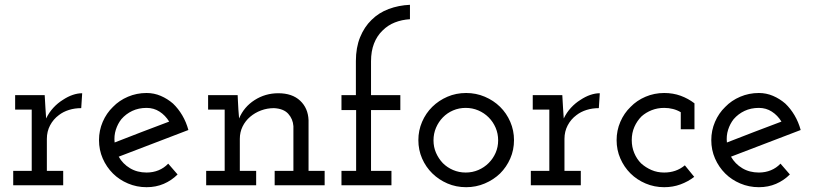

<svg xmlns="http://www.w3.org/2000/svg" viewBox="-20 -771 3391 799"><path d="M243 0H35V-60H112V-315H43V-375H166L169 -323Q171 -302 170.5 -300.5Q170 -299 172 -278Q184 -303 202 -322.5Q220 -342 241 -355Q262 -369 282.5 -376Q303 -383 322 -383L318 -321Q291 -321 267 -313.5Q243 -306 225 -292Q202 -275 188.5 -249.5Q175 -224 175 -193V-60H243Z M719 -45Q694 -20 661.5 -6Q629 8 590 8Q549 8 512.5 -7.5Q476 -23 450 -49Q423 -76 407.5 -111.5Q392 -147 392 -188Q392 -228 407.5 -264Q423 -300 450 -326Q476 -353 512.5 -368.5Q549 -384 590 -384Q621 -384 649 -372Q677 -360 700 -340Q722 -319 738.5 -291Q755 -263 764 -230Q691 -202 619 -174.5Q547 -147 474 -119Q491 -89 521 -71Q551 -53 590 -53Q617 -53 640 -62.5Q663 -72 680 -90ZM590 -322Q557 -322 530.5 -309.5Q504 -297 485 -275Q470 -256 462 -231Q454 -206 457 -178Q514 -200 570.5 -222Q627 -244 684 -265Q668 -291 644 -306.5Q620 -322 590 -322Z M1046 0H838V-60H915V-315H846V-375H969L970 -353Q971 -332 972 -315.5Q973 -299 975 -278Q995 -326 1039.5 -354.5Q1084 -383 1138 -383Q1196 -383 1229 -352Q1262 -321 1264 -271V-60H1331V0H1123V-60H1201V-246Q1199 -276 1179.5 -297.5Q1160 -319 1120 -321Q1092 -321 1066.5 -311.5Q1041 -302 1021 -285Q1001 -268 989.5 -244.5Q978 -221 978 -193V-60H1046Z M1609 0H1401V-60H1462V-313H1401V-375H1461V-517Q1461 -573 1478.5 -616Q1496 -659 1526 -688Q1556 -718 1597.5 -733.5Q1639 -749 1686 -751V-691Q1652 -689 1623 -677.5Q1594 -666 1572 -644Q1549 -622 1536.5 -590Q1524 -558 1524 -516V-375H1646V-313H1524V-60H1609Z M2061 -49Q2034 -23 1997.5 -7.5Q1961 8 1920 8Q1878 8 1842 -7.5Q1806 -23 1779 -49.5Q1752 -76 1736.5 -111.5Q1721 -147 1721 -188Q1721 -228 1736.5 -264Q1752 -300 1779 -326.5Q1806 -353 1842 -368.5Q1878 -384 1920 -384Q1961 -384 1997.5 -368.5Q2034 -353 2061 -326.5Q2088 -300 2103.5 -264Q2119 -228 2119 -188Q2119 -147 2103.5 -111.5Q2088 -76 2061 -49ZM1823 -92Q1841 -74 1865.5 -63.5Q1890 -53 1918 -53Q1946 -53 1970.5 -63.5Q1995 -74 2013.5 -92.5Q2032 -111 2042.5 -135Q2053 -159 2053 -187Q2053 -215 2042.5 -239.5Q2032 -264 2013.5 -282.5Q1995 -301 1970.5 -311.5Q1946 -322 1918 -322Q1890 -322 1865.5 -311.5Q1841 -301 1823 -282.5Q1805 -264 1794.5 -239.5Q1784 -215 1784 -187Q1784 -159 1794.5 -135Q1805 -111 1823 -92Z M2397 0H2189V-60H2266V-315H2197V-375H2320L2323 -323Q2325 -302 2324.5 -300.5Q2324 -299 2326 -278Q2338 -303 2356 -322.5Q2374 -342 2395 -355Q2416 -369 2436.5 -376Q2457 -383 2476 -383L2472 -321Q2445 -321 2421 -313.5Q2397 -306 2379 -292Q2356 -275 2342.5 -249.5Q2329 -224 2329 -193V-60H2397Z M2869 -35Q2843 -15 2811.5 -3.5Q2780 8 2744 8Q2703 8 2666.5 -7.5Q2630 -23 2603.5 -49.5Q2577 -76 2561.5 -111.5Q2546 -147 2546 -188Q2546 -228 2561.5 -264Q2577 -300 2604 -326Q2630 -353 2666.5 -368.5Q2703 -384 2744 -384Q2781 -384 2812.5 -372.5Q2844 -361 2870 -341V-233H2813V-304Q2798 -313 2780.5 -317.5Q2763 -322 2744 -322Q2716 -322 2692 -312.5Q2668 -303 2650 -287Q2631 -268 2620 -243Q2609 -218 2609 -188Q2609 -159 2619.5 -134Q2630 -109 2648 -91Q2667 -74 2691 -63.5Q2715 -53 2744 -53Q2769 -53 2790.5 -60.5Q2812 -68 2830 -83Z M3267 -45Q3242 -20 3209.5 -6Q3177 8 3138 8Q3097 8 3060.5 -7.5Q3024 -23 2998 -49Q2971 -76 2955.5 -111.5Q2940 -147 2940 -188Q2940 -228 2955.5 -264Q2971 -300 2998 -326Q3024 -353 3060.5 -368.5Q3097 -384 3138 -384Q3169 -384 3197 -372Q3225 -360 3248 -340Q3270 -319 3286.5 -291Q3303 -263 3312 -230Q3239 -202 3167 -174.5Q3095 -147 3022 -119Q3039 -89 3069 -71Q3099 -53 3138 -53Q3165 -53 3188 -62.5Q3211 -72 3228 -90ZM3138 -322Q3105 -322 3078.5 -309.5Q3052 -297 3033 -275Q3018 -256 3010 -231Q3002 -206 3005 -178Q3062 -200 3118.5 -222Q3175 -244 3232 -265Q3216 -291 3192 -306.5Q3168 -322 3138 -322Z"/></svg>

Font: Josefin Slab SemiBold
Style: Regular
Weight: 600
Designer: Santiago Orozco
Foundry: Typemade
Version: Version 2.000